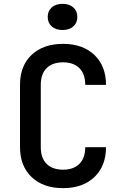

<svg xmlns="http://www.w3.org/2000/svg" viewBox="-20 -968 640 998"><path d="M308 10Q205 10 144.5 -47.5Q84 -105 84 -203V-527Q84 -626 144.5 -683Q205 -740 308 -740Q410 -740 470.5 -682.5Q531 -625 531 -527H423Q423 -584 392.5 -614Q362 -644 308 -644Q253 -644 222.5 -614Q192 -584 192 -527V-203Q192 -146 222.5 -116Q253 -86 308 -86Q362 -86 392.5 -116Q423 -146 423 -203H531Q531 -105 470.5 -47.5Q410 10 308 10ZM305 -812Q270 -812 249 -830.5Q228 -849 228 -880Q228 -911 249 -929.5Q270 -948 305 -948Q340 -948 361 -929.5Q382 -911 382 -880Q382 -849 361 -830.5Q340 -812 305 -812Z"/></svg>

Font: JetBrains Mono SemiBold
Style: Regular
Weight: 472
Monospace: yes
Designer: Philipp Nurullin, Konstantin Bulenkov
Foundry: JetBrains
Version: Version 2.305; ttfautohint (v1.8.4.7-5d5b)